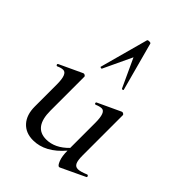

<svg xmlns="http://www.w3.org/2000/svg" viewBox="-217 -825 932 932"><g transform="rotate(45 248.5 -359.5)"><path d="M75.2 -265.1Q75.2 -336.9 46.9 -336.9Q32.7 -336.9 14.2 -328.1H12.2Q8.3 -328.1 7.1 -333Q5.9 -337.9 8.8 -338.9L127 -394L130.9 -395Q134.8 -395 138.9 -392.1Q143.1 -389.2 143.1 -386.2V-152.8Q143.1 -39.1 227.1 -39.1Q287.1 -39.1 338.9 -92.8V-265.1Q338.9 -336.9 311.5 -336.9Q297.9 -336.9 277.8 -328.1H275.9Q272 -328.1 271 -333Q270 -337.9 272.9 -338.9L391.1 -394L395 -395Q398.9 -395 403.1 -392.1Q407.2 -389.2 407.2 -386.2V-109.9Q407.2 -74.7 414.6 -60.3Q421.9 -45.9 438.5 -45.9Q455.1 -45.9 488.8 -60.1H490.2Q494.1 -60.1 496.1 -55.4Q498 -50.8 495.1 -48.8L371.1 9.8Q369.1 10.7 366.2 11.2Q357.4 11.2 348.1 -12.5Q338.9 -36.1 338.9 -74.2Q268.1 8.8 185.1 8.8Q134.3 8.8 104.7 -23.7Q75.2 -56.2 75.2 -113.8ZM323.2 -475.1Q323.2 -473.1 318.6 -472.2Q314 -471.2 313 -474.1L245.1 -621.1L175.8 -474.1Q174.8 -471.2 169.4 -472.7Q164.1 -474.1 165 -476.1L232.9 -725.1Q233.9 -730 244.6 -730Q255.4 -730 255.9 -725.1L323.2 -476.1Z"/></g></svg>

Font: Cormorant-Medium
Style: Regular
Weight: 500
Designer: Christian Thalmann (Catharsis Fonts)
Version: Version 3.000